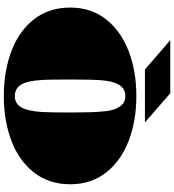

<svg xmlns="http://www.w3.org/2000/svg" viewBox="28 -956 933 1030"><g transform="rotate(90 495.0 -441.5)"><path d="M21 -351Q21 -463 84 -543Q147 -623 254.5 -664.5Q362 -706 496 -706Q629 -706 736.5 -664.5Q844 -623 906.5 -543Q969 -463 969 -351Q969 -238 906.5 -157.5Q844 -77 736.5 -36Q629 5 496 5Q362 5 254 -36Q146 -77 83.5 -157.5Q21 -238 21 -351ZM558 -92Q575 -121 581 -195Q584 -234 584 -351Q584 -469 579 -518Q576 -578 557 -609Q537 -647 496 -647Q454 -647 433 -609Q416 -579 411 -518Q407 -466 407 -351Q407 -221 410 -195Q414 -126 432 -92Q453 -54 496 -54Q538 -54 558 -92ZM196 -888H481L637 -752H353Z"/></g></svg>

Font: Notable
Style: Regular
Weight: 400
Designer: Multiple Designers
Foundry: Google, Inc.
Version: Version 1.100